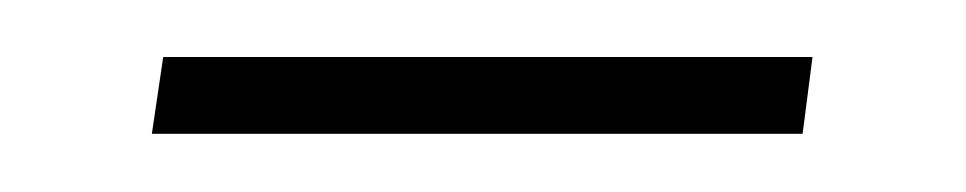

<svg xmlns="http://www.w3.org/2000/svg" viewBox="-20 -358 332 66"><path d="M255.9 -312H32.2L36.1 -338.4H259.3Z"/></svg>

Font: TypoPRO Roboto
Style: Italic
Weight: 250
Italic angle: -12°
Designer: Google
Version: Version 2.136; 2016